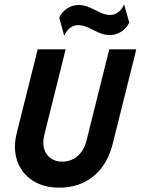

<svg xmlns="http://www.w3.org/2000/svg" viewBox="-20 -853 650 887"><path d="M254.2 13.9Q180.6 13.9 129.9 -19.4Q79.2 -52.8 59.4 -110.1Q39.6 -167.4 57.6 -239.6L154.2 -625H283.3L184.7 -229.9Q175.7 -193.1 184 -165.3Q192.4 -137.5 214.2 -121.9Q236.1 -106.2 267.4 -106.2Q309 -106.2 338.5 -132.3Q368.1 -158.3 379.2 -201.4L484.7 -625H609.7L500 -186.1Q476.4 -92.4 412.2 -39.2Q347.9 13.9 254.2 13.9ZM276.4 -688.2 253.5 -772.2Q267.4 -800 291.7 -814.9Q316 -829.9 343.1 -829.9Q370.1 -829.9 394.8 -818.4Q419.4 -806.9 442.7 -795.5Q466 -784 488.9 -784Q510.4 -784 526.7 -796.9Q543.1 -809.7 553.5 -832.6L577.1 -748.6Q563.2 -720.8 538.9 -705.9Q514.6 -691 487.5 -691Q461.1 -691 436.1 -702.4Q411.1 -713.9 387.8 -725.3Q364.6 -736.8 341.7 -736.8Q320.1 -736.8 303.5 -724Q286.8 -711.1 276.4 -688.2Z"/></svg>

Font: Afacad
Style: Italic
Weight: 400
Italic angle: -14°
Designer: Kristian Moeller
Foundry: Dicotype
Version: Version 1.000